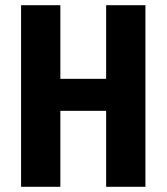

<svg xmlns="http://www.w3.org/2000/svg" viewBox="-20 -718 640 738"><path d="M388 -292H212V0H61V-698H212V-415H388V-698H539V0H388Z"/></svg>

Font: iA Writer Quattro V
Style: Regular
Weight: 400
Designer: Mike Abbink, Paul van der Laan, Pieter van Rosmalen, Oliver Reichenstein
Foundry: Information Architects Inc.
Version: Version 2.000